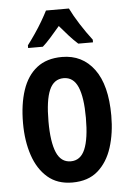

<svg xmlns="http://www.w3.org/2000/svg" viewBox="-55 -807 581 858"><g transform="rotate(-5 236.0 -378.0)"><path d="M434 -273Q434 -194 413.5 -130Q393 -66 349.5 -28Q306 10 235 10Q168 10 124.5 -27.5Q81 -65 59.5 -129Q38 -193 38 -273Q38 -358 59 -421Q80 -484 124 -518.5Q168 -553 237 -553Q328 -553 381 -481.5Q434 -410 434 -273ZM152 -271Q152 -179 172 -132Q192 -85 236 -85Q280 -85 300 -132Q320 -179 320 -273Q320 -365 300 -411.5Q280 -458 236 -458Q192 -458 172 -412Q152 -366 152 -271ZM287 -766Q303 -733 328.5 -693Q354 -653 381 -618V-606H315Q296 -623 276.5 -644.5Q257 -666 235 -692Q213 -666 192.5 -643Q172 -620 156 -606H90V-618Q106 -639 124.5 -666Q143 -693 158.5 -719.5Q174 -746 184 -766Z"/></g></svg>

Font: Noto Sans Thai ExtCond SemBd
Style: Regular
Weight: 600
Width: 2
Designer: Monotype Design Team
Foundry: Monotype Imaging Inc.
Version: Version 2.002; ttfautohint (v1.8.4.7-5d5b)